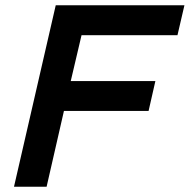

<svg xmlns="http://www.w3.org/2000/svg" viewBox="-20 -710 721 730"><path d="M33.2 0 191.9 -689.9H681.2L654.8 -576.2H290L249 -401.9H570.8L544.9 -288.1H223.1L157.2 0Z"/></svg>

Font: HK Grotesk Legacy
Style: Bold Italic
Weight: 700
Italic angle: -13°
Designer: Alfredo Marco Pradil
Foundry: Hanken Design Co.
Version: Version 2.022;PS 002.022;hotconv 1.0.88;makeotf.lib2.5.64775